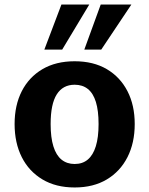

<svg xmlns="http://www.w3.org/2000/svg" viewBox="-20 -805 649 835"><path d="M304.7 10.3Q223.1 10.3 164.6 -24.7Q106 -59.6 74.7 -121.6Q43.5 -183.6 43.5 -265.6Q43.5 -347.2 74.7 -408.4Q106 -469.7 164.6 -504.2Q223.1 -538.6 304.7 -538.6Q386.2 -538.6 444.6 -504.2Q502.9 -469.7 534.4 -408.4Q565.9 -347.2 565.9 -265.6Q565.9 -183.6 534.4 -121.6Q502.9 -59.6 444.6 -24.7Q386.2 10.3 304.7 10.3ZM304.7 -91.8Q338.9 -91.8 361.8 -111.1Q384.8 -130.4 396.7 -168.9Q408.7 -207.5 408.7 -265.6Q408.7 -323.7 397 -361.6Q385.3 -399.4 362.1 -418Q338.9 -436.5 304.7 -436.5Q253.4 -436.5 226.8 -394.5Q200.2 -352.5 200.2 -265.6Q200.2 -207 212.2 -168.5Q224.1 -129.9 247.6 -110.8Q271 -91.8 304.7 -91.8ZM346.7 -589.4 418 -785.2H551.3L420.4 -589.4ZM172.9 -589.4 247.1 -785.2H368.2L250.5 -589.4Z"/></svg>

Font: Comme
Style: Bold
Weight: 700
Version: Version 1.000;gftools[0.9.27]